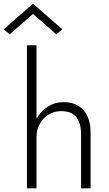

<svg xmlns="http://www.w3.org/2000/svg" viewBox="-68 -1027 593 1047"><path d="M112 -951 -15 -840 -48 -867 112 -1007 272 -867 239 -840ZM374 -296Q374 -355 348 -388Q322 -421 266 -421Q227 -421 196.5 -402Q166 -383 148.5 -351Q131 -319 131 -280V0H79V-780H131V-379Q153 -420 192 -445Q231 -470 278 -470Q349 -470 387.5 -426Q426 -382 426 -302V0H374Z"/></svg>

Font: Jost* Light
Style: Regular
Weight: 300
Version: Version 3.7